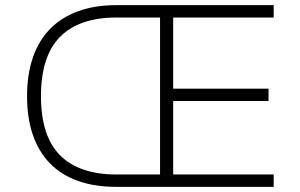

<svg xmlns="http://www.w3.org/2000/svg" viewBox="-20 -725 1165 745"><path d="M430 0Q347 0 282.5 -23Q218 -46 174 -91Q130 -136 107.5 -201.5Q85 -267 85 -352Q85 -437 108 -503Q131 -569 175 -613.5Q219 -658 283.5 -681.5Q348 -705 430 -705H1042V-657H652V-381H1022V-333H652V-48H1042V0ZM432 -48H601V-657H432Q288 -657 213.5 -582.5Q139 -508 139 -352Q139 -196 213.5 -122Q288 -48 432 -48Z"/></svg>

Font: Nunito Sans 7pt ExtraLight
Style: Regular
Weight: 250
Designer: Vernon Adams
Foundry: Vernon Adams
Version: Version 3.101;gftools[0.9.27]